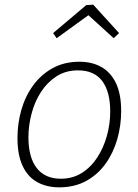

<svg xmlns="http://www.w3.org/2000/svg" viewBox="-20 -797 594 824"><path d="M321 -532Q375 -532 415 -509.5Q455 -487 477.5 -440.5Q500 -394 500 -320Q500 -259 483.5 -200.5Q467 -142 433.5 -95Q400 -48 350 -20.5Q300 7 234 7Q181 7 140.5 -15Q100 -37 77.5 -84Q55 -131 55 -205Q55 -267 71.5 -325Q88 -383 121.5 -429.5Q155 -476 205 -504Q255 -532 321 -532ZM315 -495Q262 -495 222.5 -469.5Q183 -444 156 -402.5Q129 -361 115.5 -309.5Q102 -258 102 -208Q102 -122 137.5 -76Q173 -30 241 -30Q292 -30 331.5 -55Q371 -80 398 -122Q425 -164 439 -215Q453 -266 453 -318Q453 -404 418.5 -449.5Q384 -495 315 -495ZM223 -633 208 -655 350 -775 380 -777 491 -655 468 -633 347 -743H375Z"/></svg>

Font: Bitter Thin Light
Style: Italic
Weight: 300
Italic angle: -9°
Version: Version 2.002